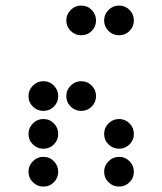

<svg xmlns="http://www.w3.org/2000/svg" viewBox="-20 -689 587 694"><path d="M273.4 -561.5Q251.5 -561.5 235.6 -577.1Q219.7 -592.8 219.7 -615.2Q219.7 -637.2 235.6 -653.1Q251.5 -668.9 273.4 -668.9Q295.9 -668.9 311.5 -653.1Q327.1 -637.2 327.1 -615.2Q327.1 -592.8 311.5 -577.1Q295.9 -561.5 273.4 -561.5ZM410.2 -561.5Q388.2 -561.5 372.3 -577.1Q356.4 -592.8 356.4 -615.2Q356.4 -637.2 372.3 -653.1Q388.2 -668.9 410.2 -668.9Q432.6 -668.9 448.2 -653.1Q463.9 -637.2 463.9 -615.2Q463.9 -592.8 448.2 -577.1Q432.6 -561.5 410.2 -561.5ZM136.7 -288.1Q114.7 -288.1 98.9 -303.7Q83 -319.3 83 -341.8Q83 -363.8 98.9 -379.6Q114.7 -395.5 136.7 -395.5Q159.2 -395.5 174.8 -379.6Q190.4 -363.8 190.4 -341.8Q190.4 -319.3 174.8 -303.7Q159.2 -288.1 136.7 -288.1ZM273.4 -288.1Q251.5 -288.1 235.6 -303.7Q219.7 -319.3 219.7 -341.8Q219.7 -363.8 235.6 -379.6Q251.5 -395.5 273.4 -395.5Q295.9 -395.5 311.5 -379.6Q327.1 -363.8 327.1 -341.8Q327.1 -319.3 311.5 -303.7Q295.9 -288.1 273.4 -288.1ZM136.7 -151.4Q114.7 -151.4 98.9 -167Q83 -182.6 83 -205.1Q83 -227.1 98.9 -242.9Q114.7 -258.8 136.7 -258.8Q159.2 -258.8 174.8 -242.9Q190.4 -227.1 190.4 -205.1Q190.4 -182.6 174.8 -167Q159.2 -151.4 136.7 -151.4ZM410.2 -151.4Q388.2 -151.4 372.3 -167Q356.4 -182.6 356.4 -205.1Q356.4 -227.1 372.3 -242.9Q388.2 -258.8 410.2 -258.8Q432.6 -258.8 448.2 -242.9Q463.9 -227.1 463.9 -205.1Q463.9 -182.6 448.2 -167Q432.6 -151.4 410.2 -151.4ZM136.7 -14.6Q114.7 -14.6 98.9 -30.3Q83 -45.9 83 -68.4Q83 -90.3 98.9 -106.2Q114.7 -122.1 136.7 -122.1Q159.2 -122.1 174.8 -106.2Q190.4 -90.3 190.4 -68.4Q190.4 -45.9 174.8 -30.3Q159.2 -14.6 136.7 -14.6ZM410.2 -14.6Q388.2 -14.6 372.3 -30.3Q356.4 -45.9 356.4 -68.4Q356.4 -90.3 372.3 -106.2Q388.2 -122.1 410.2 -122.1Q432.6 -122.1 448.2 -106.2Q463.9 -90.3 463.9 -68.4Q463.9 -45.9 448.2 -30.3Q432.6 -14.6 410.2 -14.6Z"/></svg>

Font: DatDot
Style: Regular
Weight: 400
Designer: GGBot
Version: 1.00